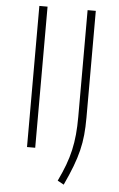

<svg xmlns="http://www.w3.org/2000/svg" viewBox="-61 -782 624 1003"><g transform="rotate(5 251.0 -280.5)"><path d="M104 -740H147V0H104ZM279 161Q301 115 316 75Q331 35 340 -5Q349 -45 353 -87.5Q357 -130 357 -181V-740H400V-180Q400 -130 396 -89Q392 -48 382 -7Q372 34 355 78.5Q338 123 312 179Z"/></g></svg>

Font: Encode Sans Wide
Style: Thin
Weight: 100
Designer: Pablo Impallari, Andres Torresi
Foundry: Pablo Impallari, Andres Torresi
Version: Version 1.000; ttfautohint (v1.00) -l 8 -r 50 -G 200 -x 14 -